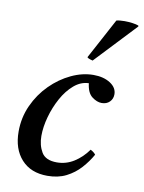

<svg xmlns="http://www.w3.org/2000/svg" viewBox="-85 -806 659 878"><g transform="rotate(10 244.0 -367.0)"><path d="M196 12Q119 12 75.5 -36Q32 -84 32 -165Q32 -230 58 -287Q84 -344 127 -387Q170 -430 222 -454.5Q274 -479 325 -479Q372 -479 403 -459Q434 -439 434 -408Q434 -387 420 -373Q406 -359 383 -359Q361 -359 338 -376.5Q315 -394 310 -438Q273 -437 241.5 -410Q210 -383 187 -341Q164 -299 151 -252Q138 -205 138 -163Q138 -120 157 -88Q176 -56 228 -56Q271 -56 307.5 -79Q344 -102 371 -140Q387 -132 395 -121Q376 -87 348.5 -56.5Q321 -26 283.5 -7Q246 12 196 12ZM487 -737 488 -733 309 -543Q307 -543 296.5 -546.5Q286 -550 283 -554L384 -742Q390 -744 400.5 -745Q411 -746 422 -746Q440 -746 458.5 -743.5Q477 -741 487 -737Z"/></g></svg>

Font: Castoro
Style: Italic
Weight: 400
Italic angle: -11°
Designer: John Hudson with Paul Hanslow, assisted by Kaja Sojewska.
Foundry: Tiro Typeworks Ltd.
Version: Version 2.04